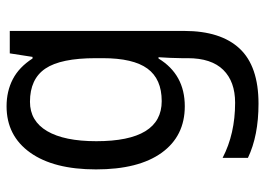

<svg xmlns="http://www.w3.org/2000/svg" viewBox="-134 -452 826 599"><g transform="rotate(-90 279.5 -153.0)"><path d="M247 -546Q294 -546 331.5 -526.5Q369 -507 396 -465H401L412 -536H482V8Q482 122 427 181Q372 240 255 240Q155 240 86 207V128Q161 167 258 167Q324 167 360.5 130Q397 93 397 19V0Q397 -14 398 -36Q399 -58 400 -72H396Q346 10 247 10Q154 10 102 -62Q50 -134 50 -267Q50 -399 102.5 -472.5Q155 -546 247 -546ZM261 -473Q201 -473 169.5 -419.5Q138 -366 138 -266Q138 -62 263 -62Q332 -62 364.5 -106.5Q397 -151 397 -246V-268Q397 -377 364.5 -425Q332 -473 261 -473Z"/></g></svg>

Font: Noto Sans Khmer SemiCondensed
Style: Regular
Weight: 400
Width: 4
Designer: Danh Hong and the Monotype Design Team
Foundry: Monotype Imaging Inc.
Version: Version 2.004; ttfautohint (v1.8.4.7-5d5b)